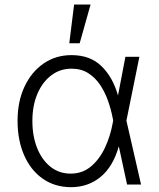

<svg xmlns="http://www.w3.org/2000/svg" viewBox="-20 -788 677 820"><path d="M281.6 11.4Q212.7 10.7 161.8 -25.4Q110.8 -61.4 82.9 -125.4Q55 -189.3 55 -272.4Q55 -354.4 84.5 -417.6Q114 -480.8 166 -516.7Q218 -552.6 285.5 -552.6Q364.7 -552.6 413.2 -505.7Q461.6 -458.8 484 -380.3L515.6 -545.5H575.3L519.9 -272.7L582.4 0H522.7L487.6 -162.3H487.2Q462.4 -75.6 409.1 -32Q355.8 11.7 281.6 11.4ZM463.4 -273.4 461.3 -283.7Q454.5 -320 441.4 -357.2Q428.3 -394.5 407.5 -425.6Q386.7 -456.7 356.7 -475.7Q326.7 -494.7 285.5 -494.7Q236.5 -494.7 198.9 -466.1Q161.2 -437.5 139.7 -387.3Q118.3 -337 118.3 -271.3Q118.3 -206.3 138.7 -155.5Q159.1 -104.8 195.8 -75.6Q232.6 -46.5 281.6 -46.5Q332.7 -46.5 369.3 -77.8Q405.9 -109 428.6 -158Q451.3 -207 460.9 -260.3ZM275.9 -603.3 296.5 -768.5H366.8L320.3 -603.3Z"/></svg>

Font: Inter Zeller Light
Style: Regular
Weight: 300
Designer: Rasmus Andersson; Joe Bland
Foundry: zeller
Version: Version 3.015;git-dec3a8cb1